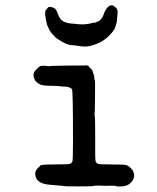

<svg xmlns="http://www.w3.org/2000/svg" viewBox="-20 -674 587 718"><path d="M300 -429Q300 -429 297 -431Q313 -428 312.5 -426Q312 -424 318.5 -418.5Q325 -413 327 -405.5Q329 -398 330.5 -395.5Q332 -393 332.5 -384.5Q333 -376 334.5 -373.5Q336 -371 335.5 -333Q335 -295 335 -283Q335 -262 334 -251Q333 -240 334.5 -237.5Q336 -235 336 -156Q335 -74 338 -69Q341 -64 346 -61.5Q351 -59 396.5 -59Q442 -59 450.5 -57Q459 -55 468 -46.5Q477 -38 479 -31Q488 -6 465 13Q454 22 436 23Q418 24 415.5 22.5Q413 21 407 20.5Q401 20 389.5 20.5Q378 21 373 21Q368 21 352 20Q329 20 329 21.5Q329 23 275.5 23Q222 23 219.5 22Q217 21 209 20.5Q201 20 191.5 19Q182 18 168 17Q121 14 113 -14Q111 -25 112.5 -29.5Q114 -34 113.5 -34.5Q113 -35 117 -39.5Q121 -44 120.5 -44.5Q120 -45 125 -48.5Q130 -52 129 -53Q127 -59 178 -59Q237 -59 242.5 -61.5Q248 -64 250.5 -69.5Q253 -75 253 -148Q253 -338 249 -341Q238 -350 226 -350Q214 -350 209.5 -351Q205 -352 180 -353Q142 -353 133 -357Q124 -361 119 -365.5Q114 -370 113 -370.5Q112 -371 108 -381Q100 -398 114.5 -413Q129 -428 132.5 -427.5Q136 -427 140 -428Q144 -429 145 -428.5Q146 -428 151.5 -427.5Q157 -427 161 -426.5Q165 -426 168 -427Q171 -428 195 -428Q219 -428 220 -428.5Q221 -429 253 -429ZM369 -625Q387 -664 407 -651Q407 -650 410 -648Q423 -640 419 -617Q418 -612 417.5 -601Q417 -590 414 -582Q411 -574 411 -573Q409 -562 388.5 -541Q368 -520 341.5 -510Q315 -500 300.5 -500Q286 -500 285 -500.5Q284 -501 279 -501.5Q274 -502 265 -503.5Q256 -505 248 -505Q240 -505 227 -510.5Q214 -516 199 -526Q184 -536 184 -537.5Q184 -539 183.5 -539.5Q183 -540 182.5 -540Q182 -540 177 -545Q171 -552 162 -566H163Q163 -567 159.5 -573.5Q156 -580 156.5 -580Q157 -580 155.5 -584Q154 -588 154 -590Q154 -592 151 -605.5Q148 -619 149 -627.5Q150 -636 151 -636Q153 -637 157.5 -643.5Q162 -650 170 -648Q183 -645 187.5 -640Q192 -635 196 -623Q204 -599 221 -592Q231 -588 241.5 -586.5Q252 -585 252.5 -585.5Q253 -586 259 -585Q298 -579 327 -589Q330 -590 331 -589Q332 -588 337 -590Q342 -592 343.5 -592.5Q345 -593 349.5 -595.5Q354 -598 354 -598L363 -609Q370 -624 369 -625Z"/></svg>

Font: TT2020 Style E
Style: Regular
Weight: 400
Version: Version 00.2